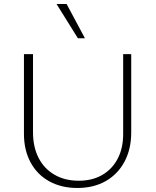

<svg xmlns="http://www.w3.org/2000/svg" viewBox="-20 -927 776 954"><path d="M364 7Q285 7 225 -26Q165 -59 132 -120Q99 -181 99 -262V-658H144V-270Q144 -197 171.5 -143Q199 -89 250.5 -59Q302 -29 371 -29Q439 -29 488.5 -58Q538 -87 565 -139Q592 -191 592 -261V-658H632V-269Q632 -186 598.5 -123.5Q565 -61 505 -27Q445 7 364 7ZM367 -737 261 -907H311L402 -737Z"/></svg>

Font: Ysabeau ExtraLight
Style: Regular
Weight: 250
Designer: Christian Thalmann (Catharsis Fonts)
Version: Version 2.002